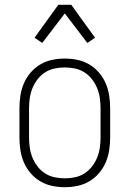

<svg xmlns="http://www.w3.org/2000/svg" viewBox="-20 -772 540 800"><path d="M250 8Q223 8 197 2.5Q171 -3 148 -16.5Q125 -30 107.5 -50.5Q90 -71 79.5 -95.5Q69 -120 65 -146.5Q61 -173 61 -200V-320Q61 -347 65 -373.5Q69 -400 79.5 -424.5Q90 -449 107.5 -469.5Q125 -490 148 -503.5Q171 -517 197 -522.5Q223 -528 250 -528Q277 -528 303 -522.5Q329 -517 352 -503.5Q375 -490 392.5 -469.5Q410 -449 420.5 -424.5Q431 -400 435 -373.5Q439 -347 439 -320V-200Q439 -173 435 -146.5Q431 -120 420.5 -95.5Q410 -71 392.5 -50.5Q375 -30 352 -16.5Q329 -3 303 2.5Q277 8 250 8ZM250 -29Q272 -29 293 -33.5Q314 -38 332 -49.5Q350 -61 363.5 -78.5Q377 -96 385 -116Q393 -136 396 -157Q399 -178 399 -200V-320Q399 -342 396 -363Q393 -384 385 -404Q377 -424 363.5 -441.5Q350 -459 332 -470.5Q314 -482 293 -486.5Q272 -491 250 -491Q228 -491 207 -486.5Q186 -482 168 -470.5Q150 -459 136.5 -441.5Q123 -424 115 -404Q107 -384 104 -363Q101 -342 101 -320V-200Q101 -178 104 -157Q107 -136 115 -116Q123 -96 136.5 -78.5Q150 -61 168 -49.5Q186 -38 207 -33.5Q228 -29 250 -29ZM156 -593 124 -615 223 -752H277L310 -706L376 -615L344 -593L250 -716Z"/></svg>

Font: Iosevka Curly Extralight
Style: Regular
Weight: 200
Monospace: yes
Designer: Belleve Invis
Foundry: Belleve Invis
Version: Version 22.1.2; ttfautohint (v1.8.4)